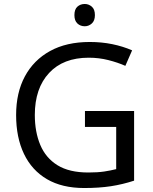

<svg xmlns="http://www.w3.org/2000/svg" viewBox="-20 -935 768 965"><path d="M407 -377H654V-27Q596 -8 537 1Q478 10 403 10Q292 10 216 -34.5Q140 -79 100.5 -161.5Q61 -244 61 -357Q61 -469 105 -551Q149 -633 231.5 -678.5Q314 -724 431 -724Q491 -724 544.5 -713Q598 -702 644 -682L610 -604Q572 -621 524.5 -633Q477 -645 426 -645Q298 -645 226.5 -568Q155 -491 155 -357Q155 -272 182.5 -206.5Q210 -141 269 -104.5Q328 -68 424 -68Q471 -68 504 -73Q537 -78 564 -85V-297H407ZM406 -915Q426 -915 441.5 -901.5Q457 -888 457 -859Q457 -831 441.5 -817Q426 -803 406 -803Q384 -803 369 -817Q354 -831 354 -859Q354 -888 369 -901.5Q384 -915 406 -915Z"/></svg>

Font: Noto Sans Mandaic
Style: Regular
Weight: 400
Designer: Monotype Design Team
Foundry: Monotype Imaging Inc.
Version: Version 2.002; ttfautohint (v1.8.4.7-5d5b)